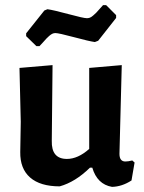

<svg xmlns="http://www.w3.org/2000/svg" viewBox="-20 -721 562 749"><path d="M394 -701 433 -662V-651L363 -562L350 -557Q328 -560 268.5 -576Q209 -592 196 -592Q190 -592 184.5 -589.5Q179 -587 172 -581Q165 -575 161 -570.5Q157 -566 147.5 -555.5Q138 -545 134 -541H122L82 -580V-591L153 -680L165 -685Q188 -682 247 -666Q306 -650 319 -650Q325 -650 330.5 -652Q336 -654 343.5 -660.5Q351 -667 355 -671Q359 -675 368.5 -686Q378 -697 382 -701ZM213 6Q137 6 97.5 -28.5Q58 -63 59 -128L61 -246L56 -456L185 -467L182 -172Q180 -101 241 -101Q284 -101 328 -140V-456L455 -467L446 -121Q446 -91 469 -91Q480 -91 496 -95L505 -87L493 -17Q456 7 417 8Q359 -2 340 -67H331Q274 -11 213 6Z"/></svg>

Font: Alegreya Sans SC
Style: Bold
Weight: 700
Designer: Juan Pablo del Peral
Foundry: Huerta Tipografica
Version: Version 2.007